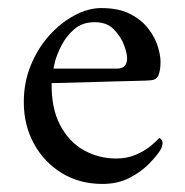

<svg xmlns="http://www.w3.org/2000/svg" viewBox="-20 -448 459 476"><path d="M108 -242Q107 -180 129 -138Q151 -96 188 -75.5Q225 -55 268 -55Q295 -55 317 -64.5Q339 -74 354 -86.5Q369 -99 375 -106Q376 -106 379.5 -102.5Q383 -99 383 -93Q383 -85 377 -75Q368 -61 349 -41.5Q330 -22 301 -7Q272 8 234 8Q177 8 133 -19Q89 -46 64 -92Q39 -138 39 -195Q39 -244 56.5 -286.5Q74 -329 102.5 -360.5Q131 -392 165 -410Q199 -428 231 -428Q275 -428 303.5 -413Q332 -398 348.5 -376Q365 -354 371.5 -332Q378 -310 378 -295Q378 -274 373 -262Q368 -250 354 -249Q345 -248 318.5 -247.5Q292 -247 258 -246Q224 -245 191 -244Q158 -243 135 -242.5Q112 -242 108 -242ZM113 -278H272Q281 -278 287.5 -283Q294 -288 295 -301Q296 -313 288 -335Q280 -357 262.5 -375Q245 -393 215 -393Q184 -393 164 -375.5Q144 -358 132.5 -335.5Q121 -313 116.5 -295.5Q112 -278 113 -278Z"/></svg>

Font: Amiri
Style: Regular
Weight: 400
Designer: Khaled Hosny
Version: Version 0.114